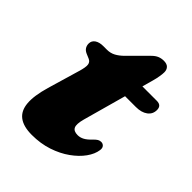

<svg xmlns="http://www.w3.org/2000/svg" viewBox="-177 -684 795 795"><g transform="rotate(45 220.0 -287.0)"><path d="M89.5 -375 69.5 -383.5Q57 -389 51.2 -398.2Q45.5 -407.5 45.5 -419Q45.5 -435.5 59.2 -445Q73 -454.5 96 -454.5H117Q137.5 -454.5 154.2 -463.5Q171 -472.5 188 -489.5L265 -566.5Q277.5 -579 289.8 -584Q302 -589 316.5 -589Q334.5 -589 343 -580Q351.5 -571 351.5 -556.5Q351.5 -548 349.2 -532.8Q347 -517.5 341.5 -498L254 -182.5Q244.5 -147.5 251.2 -133Q258 -118.5 281.5 -118.5Q296 -118.5 309.5 -125.8Q323 -133 338.5 -149.5Q348.5 -160 355.5 -164Q362.5 -168 370.5 -168Q380.5 -168 386.8 -160.8Q393 -153.5 391 -140.5Q387.5 -114.5 368 -87.2Q348.5 -60 316 -36.8Q283.5 -13.5 240.5 0.8Q197.5 15 146.5 15Q97.5 15 71.2 -4.8Q45 -24.5 41.5 -65.2Q38 -106 56.5 -169.5L97.5 -309Q107.5 -342 105.2 -355.8Q103 -369.5 89.5 -375ZM271.5 -371.5 296.5 -451H413Q440.5 -451 440.5 -424.5Q440.5 -400 421.2 -385.8Q402 -371.5 369.5 -371.5Z"/></g></svg>

Font: Fraunces Wonky
Style: Italic
Weight: 900
Italic angle: -16°
Version: Version 1.000;[b76b70a41]